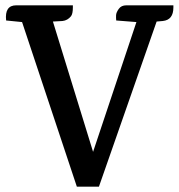

<svg xmlns="http://www.w3.org/2000/svg" viewBox="-20 -702 674 722"><path d="M455 -682H632Q632 -682 632 -674Q632 -627 592 -623L569 -621L352 0H269L63 -619L3 -625Q-3 -682 41 -682H254V-674Q254 -650 247 -641Q234 -625 215 -623L179 -621L330 -131L493 -619L417 -625Q416 -635 416.5 -645Q417 -655 426.5 -668.5Q436 -682 455 -682Z"/></svg>

Font: Karma SemiBold
Style: Regular
Weight: 600
Designer: Joana Correia
Foundry: Indian Type Foundry
Version: Version 1.202;PS 1.0;hotconv 1.0.78;makeotf.lib2.5.61930; tt